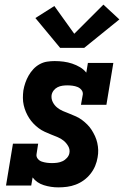

<svg xmlns="http://www.w3.org/2000/svg" viewBox="-20 -802 540 830"><path d="M232 8Q200 8 169.5 -1.5Q139 -11 121 -35L115 0H6L36 -181H145L138 -136Q136 -125 143 -116Q150 -107 160.5 -103.5Q171 -100 182 -98.5Q193 -97 205 -97Q216 -97 227.5 -98.5Q239 -100 250 -105Q261 -110 269.5 -119.5Q278 -129 280 -140Q283 -156 275 -170Q267 -184 255.5 -193.5Q244 -203 229.5 -209Q215 -215 201 -220.5Q187 -226 173 -232.5Q159 -239 147 -248Q135 -257 124.5 -268Q114 -279 106 -291.5Q98 -304 92 -318Q86 -332 82.5 -347.5Q79 -363 79 -379Q79 -395 81 -411Q84 -428 89.5 -444Q95 -460 103.5 -475Q112 -490 124 -503Q136 -516 151.5 -524.5Q167 -533 183.5 -535.5Q200 -538 216 -538Q236 -538 255 -535.5Q274 -533 292 -527Q310 -521 326 -511.5Q342 -502 353 -488L360 -530H470L440 -349H330L338 -394Q339 -405 332 -413.5Q325 -422 315 -426Q305 -430 293.5 -431.5Q282 -433 271 -433Q261 -433 250 -431.5Q239 -430 229 -425Q219 -420 212 -411Q205 -402 203 -391Q201 -375 208 -361Q215 -347 226.5 -337.5Q238 -328 252 -322Q266 -316 280.5 -310.5Q295 -305 309 -298.5Q323 -292 335 -283Q347 -274 357.5 -263.5Q368 -253 376 -240.5Q384 -228 390.5 -214Q397 -200 400.5 -184.5Q404 -169 404.5 -153.5Q405 -138 402 -122Q399 -103 391.5 -85Q384 -67 371.5 -51Q359 -35 342.5 -23Q326 -11 307.5 -4Q289 3 270 5.5Q251 8 232 8ZM240 -595 133 -724 215 -776 301 -656 427 -782 496 -718 344 -595Z"/></svg>

Font: Iosevka Curly Slab XBdObl
Style: Regular
Weight: 800
Italic angle: -9°
Monospace: yes
Designer: Belleve Invis
Foundry: Belleve Invis
Version: Version 11.1.0; ttfautohint (v1.8.3)